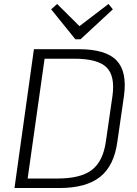

<svg xmlns="http://www.w3.org/2000/svg" viewBox="-20 -948 693 968"><path d="M151 -700H377Q513 -700 567.5 -643.5Q622 -587 605 -464L572 -236Q556 -113 485 -56.5Q414 0 279 0H53ZM106 -48H270Q387 -48 443.5 -91.5Q500 -135 514 -236L547 -464Q561 -566 516.5 -609Q472 -652 354 -652H191L210 -689L114 -10ZM549 -901 386 -750H360L238 -901L268 -928L392 -805H366L527 -928Z"/></svg>

Font: Pathway Extreme 28pt ExtraLight
Style: Italic
Weight: 250
Italic angle: -8°
Designer: Eduardo Rodriguez Tunni
Foundry: Eduardo Rodriguez Tunni
Version: Version 1.001;gftools[0.9.26]